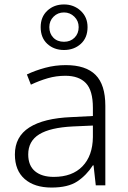

<svg xmlns="http://www.w3.org/2000/svg" viewBox="-20 -834 576 864"><path d="M276 -541Q366 -541 410 -497Q454 -453 454 -358V0H411L401 -90H398Q369 -45 327.5 -17.5Q286 10 212 10Q135 10 91 -28.5Q47 -67 47 -139Q47 -219 112 -260.5Q177 -302 301 -307L398 -312V-349Q398 -427 366.5 -460Q335 -493 274 -493Q233 -493 195 -482Q157 -471 119 -453L101 -499Q139 -517 183.5 -529Q228 -541 276 -541ZM308 -265Q206 -260 156.5 -229.5Q107 -199 107 -139Q107 -89 137.5 -63.5Q168 -38 222 -38Q305 -38 351 -85.5Q397 -133 398 -217V-269ZM268 -609Q223 -609 193 -636.5Q163 -664 163 -712Q163 -758 193 -786Q223 -814 268 -814Q312 -814 343 -785.5Q374 -757 374 -712Q374 -664 343.5 -636.5Q313 -609 268 -609ZM268 -646Q297 -646 315.5 -664.5Q334 -683 334 -712Q334 -740 314.5 -759Q295 -778 268 -778Q240 -778 221 -759Q202 -740 202 -712Q202 -683 220 -664.5Q238 -646 268 -646Z"/></svg>

Font: Noto Sans Canadian Aboriginal Light
Style: Regular
Weight: 300
Designer: Monotype Design Team, Typotheque's Kevin King
Foundry: Monotype Imaging Inc.
Version: Version 2.004; ttfautohint (v1.8.4.7-5d5b)